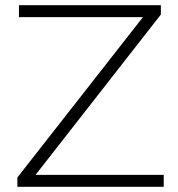

<svg xmlns="http://www.w3.org/2000/svg" viewBox="-20 -720 686 740"><path d="M47 0V-36L531 -654H53V-700H600V-664L117 -46H611V0Z"/></svg>

Font: Montserrat Light
Style: Regular
Weight: 300
Designer: Julieta Ulanovsky
Foundry: Julieta Ulanovsky
Version: Version 9.000; ttfautohint (v1.8.4.7-5d5b)